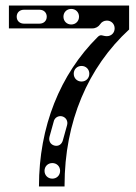

<svg xmlns="http://www.w3.org/2000/svg" viewBox="-20 -670 488 690"><path d="M120 0H212V-4C212 -232 296 -428 444 -564V-650H12V-568H312C324 -568 334 -574 340 -583C345 -591 354 -596 364 -596C380 -596 392 -584 392 -568C392 -552 380 -540 364 -540C348 -540 343 -549 331 -537C196 -403 120 -215 120 0ZM168 -84C184 -84 196 -72 196 -56C196 -40 184 -28 168 -28C152 -28 140 -40 140 -56C140 -72 152 -84 168 -84ZM203 -252C218 -248 225 -234 221 -220L206 -166C202 -151 190 -143 175 -147C161 -151 154 -164 158 -179L173 -233C176 -247 189 -255 203 -252ZM273 -377C257 -377 245 -389 245 -405C245 -421 257 -433 273 -433C289 -433 301 -421 301 -405C301 -389 289 -377 273 -377ZM40 -610C40 -625 51 -635 66 -635H122C137 -635 148 -625 148 -610C148 -595 137 -585 122 -585H66C51 -585 40 -595 40 -610ZM208 -610C208 -626 220 -638 236 -638C252 -638 264 -626 264 -610C264 -594 252 -582 236 -582C220 -582 208 -594 208 -610Z"/></svg>

Font: Apfel Grotezk Brukt
Style: Regular
Weight: 300
Designer: Luigi Gorlero
Foundry: © 2023, Luigi Gorlero & Collletttivo
Version: Version 2.000;Glyphs 3.2 (3217)